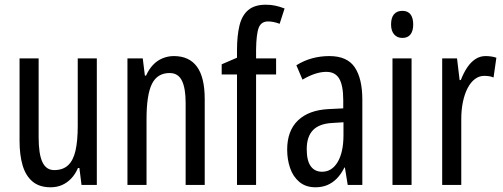

<svg xmlns="http://www.w3.org/2000/svg" viewBox="-20 -785 2136 815"><path d="M391 -537V0H326L317 -72H311Q300 -46 282.5 -27.5Q265 -9 243 0.5Q221 10 195 10Q147 10 118 -14.5Q89 -39 76 -83Q63 -127 63 -187V-537H144V-202Q144 -131 160 -97Q176 -63 210 -63Q247 -63 269 -83.5Q291 -104 300.5 -145.5Q310 -187 310 -251V-537Z M718 -547Q783 -547 816 -502Q849 -457 849 -364V0H768V-348Q768 -411 752 -443Q736 -475 700 -475Q648 -475 625 -429Q602 -383 602 -279V0H521V-537H586L595 -464H600Q612 -491 629.5 -509.5Q647 -528 670 -537.5Q693 -547 718 -547Z M1152 -469H1067V0H986V-469H921V-512L986 -540V-571Q986 -633 996.5 -676.5Q1007 -720 1034 -742.5Q1061 -765 1108 -765Q1130 -765 1148.5 -761Q1167 -757 1188 -749L1167 -684Q1154 -689 1141.5 -691.5Q1129 -694 1118 -694Q1089 -694 1078.5 -668Q1068 -642 1067 -574V-537H1152Z M1378 -547Q1454 -547 1486 -499Q1518 -451 1518 -362V0H1456L1444 -74H1442Q1428 -46 1410 -27.5Q1392 -9 1369.5 0.5Q1347 10 1319 10Q1278 10 1251 -12.5Q1224 -35 1211.5 -71.5Q1199 -108 1199 -150Q1199 -230 1245 -274Q1291 -318 1376 -322L1437 -325V-360Q1437 -422 1420 -451Q1403 -480 1365 -480Q1343 -480 1318 -472Q1293 -464 1264 -447L1238 -508Q1270 -528 1305 -537.5Q1340 -547 1378 -547ZM1390 -263Q1335 -260 1308.5 -232.5Q1282 -205 1282 -152Q1282 -103 1299 -79.5Q1316 -56 1347 -56Q1389 -56 1413.5 -97.5Q1438 -139 1438 -212V-266Z M1727 -537V0H1646V-537ZM1688 -739Q1711 -739 1722.5 -724Q1734 -709 1734 -681Q1734 -654 1722.5 -639Q1711 -624 1688 -624Q1666 -624 1653 -639Q1640 -654 1640 -681Q1640 -710 1652.5 -724.5Q1665 -739 1688 -739Z M2041 -547Q2052 -547 2063.5 -545.5Q2075 -544 2087 -540L2075 -456Q2066 -460 2056 -461.5Q2046 -463 2035 -463Q2014 -463 1996 -449.5Q1978 -436 1965 -411Q1952 -386 1945 -352.5Q1938 -319 1938 -280V0H1857V-537H1920L1931 -445H1936Q1948 -476 1963.5 -499Q1979 -522 1998.5 -534.5Q2018 -547 2041 -547Z"/></svg>

Font: Noto Sans Arabic ExtraCondensed
Style: Regular
Weight: 400
Width: 2
Designer: Monotype Design Team, Nadine Chahine, Nizar Qandah and Khaled Hosny
Foundry: Monotype Imaging Inc.
Version: Version 2.012